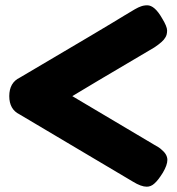

<svg xmlns="http://www.w3.org/2000/svg" viewBox="-20 -707 667 725"><path d="M482 -21Q513 -2 534 -2Q550 -2 563 -14Q577 -26 595 -55Q612 -84 612 -103Q612 -124 590 -142Q582 -150 563 -160L253 -344Q300 -373 563 -528Q596 -550 604 -565Q611 -575 611 -592Q611 -607 592 -638Q564 -687 536 -687Q522 -687 510 -682Q499 -679 449 -648Q388 -610 55 -414Q15 -395 15 -344Q15 -294 54 -275Z"/></svg>

Font: FredokaOneMacrons
Style: Regular
Weight: 500
Designer: ""
Foundry: ""
Version: ""